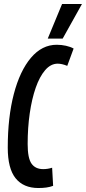

<svg xmlns="http://www.w3.org/2000/svg" viewBox="-20 -935 432 965"><path d="M173 10Q98 10 58.5 -39Q19 -88 19 -193Q19 -346 49.5 -462.5Q80 -579 135.5 -644.5Q191 -710 265 -710Q289 -710 311.5 -705Q334 -700 350 -691L318 -604Q291 -615 270 -615Q235 -615 207 -582.5Q179 -550 159.5 -494Q140 -438 129.5 -365.5Q119 -293 119 -211Q119 -140 138.5 -112.5Q158 -85 197 -85Q220 -85 242 -92L247 -1Q231 5 213 7.5Q195 10 173 10ZM220 -741 292 -915H392L295 -741Z"/></svg>

Font: Georama ExtraCondensed SemiBold
Style: Italic
Weight: 600
Width: 2
Italic angle: -9°
Designer: Jean-Baptiste Levee
Foundry: Production Type
Version: Version 1.000